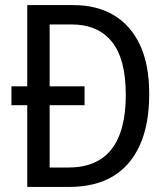

<svg xmlns="http://www.w3.org/2000/svg" viewBox="-20 -734 660 754"><path d="M268 -714Q361 -714 427.5 -674Q494 -634 530 -557Q566 -480 566 -365Q566 -245 529 -163.5Q492 -82 422.5 -41Q353 0 253 0H87V-321H25V-395H87V-714ZM261 -638H175V-395H312V-321H175V-76H247Q362 -76 418 -148Q474 -220 474 -361Q474 -503 419 -570.5Q364 -638 261 -638Z"/></svg>

Font: Noto Sans Display SemiCondensed
Style: Regular
Weight: 400
Width: 4
Version: Version 2.003